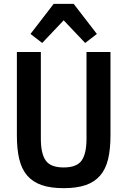

<svg xmlns="http://www.w3.org/2000/svg" viewBox="-20 -969 664 1001"><path d="M193 -698V-245Q193 -168 218.5 -132Q244 -96 312 -96Q380 -96 405.5 -132Q431 -168 431 -245V-698H556V-263Q556 -191 543.5 -139Q531 -87 502 -53.5Q473 -20 426.5 -4Q380 12 312 12Q244 12 197.5 -4Q151 -20 122 -53.5Q93 -87 80.5 -139Q68 -191 68 -263V-698ZM364 -949 485 -792 424 -745 312 -863 200 -745 139 -792 260 -949Z"/></svg>

Font: IBM Plex Sans Cond SmBld
Style: Regular
Weight: 600
Width: 3
Designer: Mike Abbink, Paul van der Laan, Pieter van Rosmalen
Foundry: Bold Monday
Version: Version 1.3